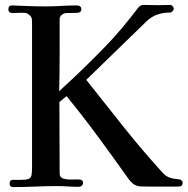

<svg xmlns="http://www.w3.org/2000/svg" viewBox="-20 -757 762 779"><path d="M721 -16Q721 0 705 0Q677 0 649 0Q621 0 593 0Q574 0 552.5 -0.5Q531 -1 517 -14Q513 -18 509.5 -21.5Q506 -25 503 -29Q442 -115 379.5 -200Q317 -285 250 -367L221 -343Q221 -270 221.5 -198Q222 -126 222 -53Q222 -37 237 -32.5Q252 -28 270 -28.5Q288 -29 298 -29Q306 -29 311.5 -26Q317 -23 317 -15Q317 -8 311.5 -3.5Q306 1 300 1Q278 1 255.5 -0.5Q233 -2 210 -2Q166 -2 122 0Q78 2 34 2Q19 2 19 -12Q19 -28 33.5 -27.5Q48 -27 58 -27Q85 -27 95.5 -31Q106 -35 108 -47Q110 -59 110 -81V-655Q110 -662 110 -668.5Q110 -675 109 -681Q108 -689 98 -697Q88 -705 80 -705H58Q52 -705 45.5 -704.5Q39 -704 33 -704Q14 -704 14 -719Q14 -735 28 -735Q41 -735 53.5 -734Q66 -733 78 -733Q100 -732 122 -731.5Q144 -731 166 -731Q198 -731 229 -733Q260 -735 291 -735Q310 -735 310 -719Q310 -712 305 -708.5Q300 -705 294 -705Q283 -705 271.5 -704.5Q260 -704 249 -704Q240 -704 231 -697Q222 -690 222 -680V-542Q222 -503 221.5 -464Q221 -425 220 -387Q316 -474 406 -567Q443 -605 476 -644.5Q509 -684 541 -726Q550 -737 561 -737Q576 -737 591 -736.5Q606 -736 620 -736Q633 -736 645.5 -736.5Q658 -737 671 -737Q676 -737 680.5 -732Q685 -727 685 -722Q685 -716 680 -711Q675 -706 669 -706Q642 -706 618.5 -698Q595 -690 575 -671L330 -433Q405 -338 481.5 -242Q558 -146 640 -56Q654 -41 669.5 -36Q685 -31 697.5 -30.5Q710 -30 715 -26Q721 -22 721 -16Z"/></svg>

Font: Kaisei HarunoUmi Medium
Style: Regular
Weight: 500
Designer: Font-Kai, 金井和夫
Foundry: KAZUO KANAI
Version: Version 5.003